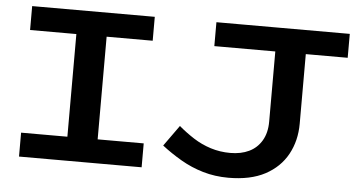

<svg xmlns="http://www.w3.org/2000/svg" viewBox="-49 -773 1618 872"><g transform="rotate(5 760.0 -336.5)"><path d="M275 -64V-620H413V-64ZM64 0V-109H623V0ZM64 -577V-686H623V-577ZM1019 13Q958 13 903.5 -3Q849 -19 801 -47Q753 -75 712 -107L780 -202Q813 -174 849.5 -150.5Q886 -127 928.5 -113.5Q971 -100 1018 -100Q1067 -100 1103.5 -117.5Q1140 -135 1161 -170.5Q1182 -206 1182 -257V-628H1321V-260Q1321 -182 1287 -120Q1253 -58 1186.5 -22.5Q1120 13 1019 13ZM904 -577V-686H1512V-577Z"/></g></svg>

Font: BioRhyme Expanded SemiBold
Style: Regular
Weight: 600
Width: 7
Designer: Aoife Mooney
Foundry: Aoife Mooney Type
Version: Version 1.600;gftools[0.9.33]